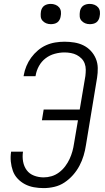

<svg xmlns="http://www.w3.org/2000/svg" viewBox="-20 -957 540 985"><path d="M204 8Q178 8 153.5 3.5Q129 -1 108 -12Q87 -23 70.5 -40.5Q54 -58 46 -80.5Q38 -103 35.5 -128Q33 -153 37 -179H98Q94 -153 98.5 -128Q103 -103 117 -84Q131 -65 154.5 -56Q178 -47 204 -47Q224 -47 244.5 -53Q265 -59 283 -72.5Q301 -86 314.5 -104Q328 -122 337 -141.5Q346 -161 351.5 -181Q357 -201 360 -222L380 -340H195L204 -395H389L418 -567Q420 -583 420 -599.5Q420 -616 414.5 -631Q409 -646 398 -657Q387 -668 373.5 -675Q360 -682 343.5 -685Q327 -688 311 -688Q286 -688 260.5 -681Q235 -674 214 -658Q193 -642 180 -618.5Q167 -595 163 -570L162 -566H101L102 -572Q106 -595 115.5 -618Q125 -641 140 -661.5Q155 -682 174.5 -698.5Q194 -715 216.5 -725Q239 -735 263 -739Q287 -743 311 -743Q336 -743 361 -739Q386 -735 407.5 -724.5Q429 -714 445.5 -696.5Q462 -679 471.5 -656.5Q481 -634 481.5 -608.5Q482 -583 478 -558L421 -213Q417 -186 409 -159Q401 -132 387.5 -106.5Q374 -81 354.5 -59Q335 -37 311 -21Q287 -5 259 1.5Q231 8 204 8ZM441 -833Q428 -833 417 -837.5Q406 -842 398 -851Q390 -860 389 -872.5Q388 -885 390 -898Q391 -906 395.5 -914.5Q400 -923 407.5 -928Q415 -933 423.5 -935Q432 -937 440 -937Q453 -937 464.5 -932.5Q476 -928 483.5 -919Q491 -910 492.5 -897.5Q494 -885 491 -872Q490 -864 485.5 -855.5Q481 -847 474 -842Q467 -837 458 -835Q449 -833 441 -833ZM241 -833Q228 -833 217 -837.5Q206 -842 198 -851Q190 -860 189 -872.5Q188 -885 190 -898Q191 -906 195.5 -914.5Q200 -923 207.5 -928Q215 -933 223.5 -935Q232 -937 240 -937Q253 -937 264.5 -932.5Q276 -928 283.5 -919Q291 -910 292.5 -897.5Q294 -885 291 -872Q290 -864 285.5 -855.5Q281 -847 274 -842Q267 -837 258 -835Q249 -833 241 -833Z"/></svg>

Font: Iosevka Curly Light
Style: Italic
Weight: 300
Italic angle: -9°
Monospace: yes
Designer: Belleve Invis
Foundry: Belleve Invis
Version: Version 22.1.2; ttfautohint (v1.8.4)